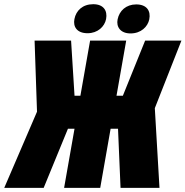

<svg xmlns="http://www.w3.org/2000/svg" viewBox="-82 -907 895 927"><path d="M-61.5 0H128.9L246.1 -285.6H277.8L227.5 0H401.9L452.1 -285.6H487.8L500 0H688L665.5 -384.8L793.9 -710.9H618.7L511.2 -444.8H480.5L527.3 -710.9H353L306.2 -444.8H277.8L261.2 -710.9H85L96.7 -367.7ZM548.3 -745.6C598.6 -745.6 631.3 -777.8 638.7 -813.5C647 -855 626 -885.7 575.7 -885.7C526.9 -885.7 494.1 -855 485.8 -813.5C478.5 -777.8 499 -745.6 548.3 -745.6ZM340.8 -746.6C389.6 -746.6 422.9 -778.3 430.2 -814.9C438 -856.4 417 -886.7 368.2 -886.7C316.9 -886.7 285.2 -856 277.3 -814.9C270 -777.8 289.6 -746.6 340.8 -746.6Z"/></svg>

Font: Roboto Flex Super Cond Black
Style: Italic
Weight: 900
Width: 3
Italic angle: -10°
Designer: Berlow after Robertson
Foundry: Google
Version: Version 3.200;Glyphs 3.3 (3311)